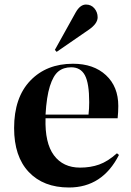

<svg xmlns="http://www.w3.org/2000/svg" viewBox="-20 -810 576 844"><path d="M229 -582 221.2 -590.8 313 -755.9Q332.5 -790 357.9 -790Q380.9 -790 395 -773.2Q409.2 -756.3 409.2 -733.9Q409.2 -706.1 370.1 -679.2ZM283.2 14.2Q170.9 14.2 106.4 -54Q42 -122.1 42 -247.1Q42 -381.3 113.3 -455.6Q184.6 -529.8 300.8 -529.8Q391.6 -529.8 445.8 -479.5Q500 -429.2 500 -344.2Q500 -318.4 497.1 -290H180.2Q176.8 -181.6 217 -127.4Q257.3 -73.2 332 -73.2Q377.9 -73.2 415.8 -86.7Q453.6 -100.1 494.1 -136.2L502.9 -128.9Q430.2 14.2 283.2 14.2ZM180.2 -306.2H369.1Q372.1 -331.5 372.1 -360.8Q372.1 -443.8 353.3 -479Q334.5 -514.2 293 -514.2Q258.8 -514.2 236.3 -495.8Q213.9 -477.5 199.2 -430.9Q184.6 -384.3 180.2 -306.2Z"/></svg>

Font: Display Semibold
Style: Regular
Weight: 600
Designer: Latin by Veronika Burian and Jose Scaglione. Greek by Irene Vlachou. Cyrillic by Vera Evstafieva.
Foundry: TypeTogether
Version: Version 3.002